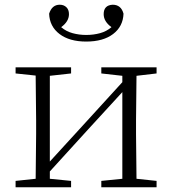

<svg xmlns="http://www.w3.org/2000/svg" viewBox="-20 -793 730 813"><path d="M345 -617Q274 -617 232 -649Q190 -681 188 -735Q200 -773 233 -773Q250 -773 261 -762.5Q272 -752 272 -733Q272 -702 239 -678Q260 -660 287.5 -652.5Q315 -645 345 -645Q376 -645 403.5 -652.5Q431 -660 452 -678Q419 -702 419 -733Q419 -771 457 -773Q493 -773 503 -735Q501 -681 459 -649Q417 -617 345 -617ZM409 -482V-508H643V-482L558 -472L556 -283V-226L558 -36L643 -27V0H409V-27L498 -36V-403L354 -246L191 -67V-36L281 -27V0H46V-27L131 -36L133 -226V-283L131 -473L46 -482V-508H281V-482L191 -472V-109L331 -262L498 -445V-472Z"/></svg>

Font: Minh Nguyen ExtraLight
Style: Regular
Weight: 250
Designer: Ryoko NISHIZUKA 西塚涼子 (kana & ideographs); Frank Grießhammer (Latin, Greek & Cyrillic); Wenlong ZHANG 张文龙 (bopomofo); San
Foundry: Adobe
Version: Version 1.100;July 7, 2023;FontCreator 14.0.0.2814 64-bit